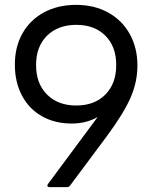

<svg xmlns="http://www.w3.org/2000/svg" viewBox="-20 -768 628 788"><path d="M183 0Q177 0 175 -4Q173 -8 177 -13L381 -288Q335 -261 274 -261Q205 -261 152 -291Q99 -321 70 -376Q41 -431 41 -503Q41 -576 72.5 -631.5Q104 -687 161 -717.5Q218 -748 292 -748Q367 -748 424 -716.5Q481 -685 512.5 -628.5Q544 -572 544 -499Q544 -432 516 -367.5Q488 -303 417 -207L268 -7Q263 0 255 0ZM457 -501Q457 -577 412.5 -621.5Q368 -666 293 -666Q218 -666 173 -621.5Q128 -577 128 -501Q128 -425 173 -380Q218 -335 293 -335Q368 -335 412.5 -380Q457 -425 457 -501Z"/></svg>

Font: LINE Seed Sans TH App
Style: Regular
Weight: 400
Designer: Dalton Maag Ltd | Thai characters by Cadson Demak Co.,Ltd.
Foundry: Dalton Maag Ltd
Version: Version 1.003